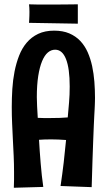

<svg xmlns="http://www.w3.org/2000/svg" viewBox="-20 -865 501 901"><path d="M45.9 -58.1Q45.9 -95.7 44.2 -133.3Q42.5 -170.9 40.5 -208.7Q38.6 -246.6 36.9 -284.9Q35.2 -323.2 35.2 -362.8Q35.2 -404.3 37.8 -447Q40.5 -489.7 48.3 -529.5Q56.2 -569.3 69.8 -604.2Q83.5 -639.2 105.5 -665Q127.4 -690.9 159.2 -706.1Q190.9 -721.2 233.9 -721.2Q274.9 -721.2 305.2 -708.3Q335.4 -695.3 356.7 -672.9Q377.9 -650.4 391.4 -620.1Q404.8 -589.8 412.4 -554.7Q419.9 -519.5 422.9 -481.4Q425.8 -443.4 425.8 -405.8Q425.8 -396 425.5 -388.7Q425.3 -381.3 425 -372.8Q424.8 -364.3 424.1 -352.5Q423.3 -340.8 422.4 -322Q421.4 -303.2 420.2 -275.9Q418.9 -248.5 417.5 -208.5Q416 -168.5 414.1 -114Q412.1 -59.6 410.2 13.2L264.2 7.8Q272.5 -47.9 279.1 -103.8Q285.6 -159.7 290 -208Q252.4 -210.9 220.2 -210.9Q203.6 -210.9 189 -210.4Q174.3 -210 163.1 -209Q164.6 -183.6 166.5 -155.3Q168.5 -127 170.9 -98.1Q173.3 -69.3 176.3 -41.3Q179.2 -13.2 183.1 12.2L44.9 16.1Q45.9 -2 45.9 -20.8Q45.9 -39.6 45.9 -58.1ZM157.2 -312Q171.9 -311 186 -311Q200.2 -311 213.9 -311Q266.1 -311 297.9 -314Q300.8 -348.6 304 -383.8Q307.1 -418.9 307.1 -459Q307.1 -543.5 289.8 -587.6Q272.5 -631.8 238.8 -631.8Q220.2 -631.8 204.6 -618.7Q189 -605.5 177.5 -577.9Q166 -550.3 159.4 -508.3Q152.8 -466.3 152.8 -409.2Q152.8 -389.2 154.1 -366.5Q155.3 -343.8 157.2 -312ZM345.2 -844.7V-753.9L116.2 -757.8Q116.7 -765.1 117.2 -773.9Q117.7 -781.2 117.9 -790.3Q118.2 -799.3 118.2 -809.1Q118.2 -818.8 117.7 -828.1Q117.2 -837.4 116.2 -844.7Q131.8 -843.8 154.8 -843.8Q177.7 -843.8 203.1 -843.8Q228.5 -843.8 253.9 -843.8Q279.3 -843.8 299.8 -844.2Q323.2 -844.2 345.2 -844.7Z"/></svg>

Font: Rum Raisin
Style: Regular
Weight: 400
Designer: Astigmatic (AOETI)
Foundry: Astigmatic (AOETI)
Version: Version 1.000